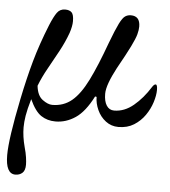

<svg xmlns="http://www.w3.org/2000/svg" viewBox="-77 -470 661 745"><g transform="rotate(5 253.5 -97.5)"><path d="M10 230Q-28 230 -28 157Q-28 125 -20 70Q-12 15 4 -63Q21 -146 40 -214Q59 -282 90 -359Q104 -393 115.5 -409Q127 -425 147 -425Q164 -425 172.5 -416.5Q181 -408 181 -382Q181 -363 172 -336Q159 -300 139 -263Q119 -226 99 -190.5Q79 -155 66 -121Q70 -83 91 -67.5Q112 -52 129 -52Q173 -52 205 -78.5Q237 -105 265.5 -162.5Q294 -220 327 -311Q347 -364 359 -388Q371 -412 381 -418.5Q391 -425 403 -425Q439 -425 439 -384Q439 -371 434.5 -354Q430 -337 414.5 -305.5Q399 -274 366 -215Q349 -183 339.5 -157Q330 -131 330 -113Q330 -84 340.5 -67.5Q351 -51 370 -51Q410 -51 445.5 -80.5Q481 -110 509 -155Q516 -166 522 -166Q529 -166 529 -145Q529 -124 520.5 -97Q512 -70 495 -45.5Q478 -21 452.5 -5Q427 11 392 11Q364 11 342.5 -5.5Q321 -22 309.5 -47.5Q298 -73 298 -98L292 -99Q261 -38 224.5 -13.5Q188 11 147 11Q115 11 91 -5Q67 -21 46 -67Q34 -26 30 -1Q26 24 26 44Q26 80 37 121Q43 142 45.5 159.5Q48 177 48 188Q48 211 37 220.5Q26 230 10 230Z"/></g></svg>

Font: Junicode Two Beta Condensed
Style: Italic
Weight: 400
Width: 3
Italic angle: -9°
Version: Version 1.053; ttfautohint (v1.8.4)